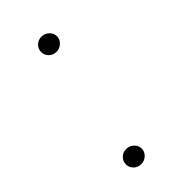

<svg xmlns="http://www.w3.org/2000/svg" viewBox="-123 -357 394 394"><g transform="rotate(-45 73.5 -160.0)"><path d="M81 -281Q71 -281 64.5 -287.5Q58 -294 58 -303Q58 -312 64.5 -318.5Q71 -325 81 -325Q90 -325 97 -318.5Q104 -312 104 -303Q104 -294 97 -287.5Q90 -281 81 -281ZM41 5Q31 5 24.5 -1.5Q18 -8 18 -17Q18 -26 24.5 -32.5Q31 -39 41 -39Q50 -39 57 -32.5Q64 -26 64 -17Q64 -8 57 -1.5Q50 5 41 5Z"/></g></svg>

Font: Alumni Sans SC Thin
Style: Italic
Weight: 100
Italic angle: -8°
Designer: Robert E. Leuschke
Foundry: Robert E. Leuschke
Version: Version 1.016